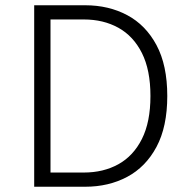

<svg xmlns="http://www.w3.org/2000/svg" viewBox="-20 -710 726 730"><path d="M110 0V-690H304Q393 -690 463.5 -652.5Q534 -615 575 -538.5Q616 -462 616 -345Q616 -228 575 -151.5Q534 -75 463.5 -37.5Q393 0 304 0ZM172 -54H299Q373 -54 430 -85.5Q487 -117 519.5 -181.5Q552 -246 552 -345Q552 -444 519.5 -508.5Q487 -573 430 -604.5Q373 -636 299 -636H172Z"/></svg>

Font: Radio Canada Light
Style: Regular
Weight: 300
Designer: Charles Daoud, Etienne Aubert Bonn, Alexandre Saumier Demers, Jacques Le Bailly
Foundry: Radio-Canada
Version: Version 2.104;gftools[0.9.28.dev5+ged2979d]